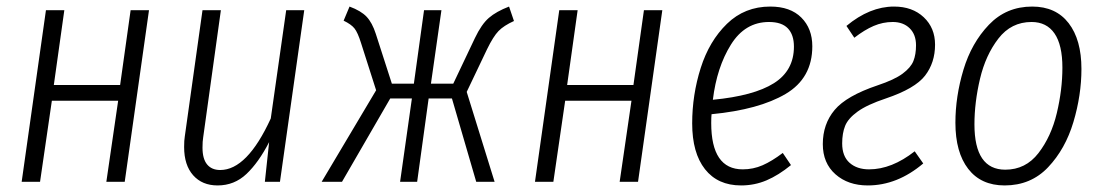

<svg xmlns="http://www.w3.org/2000/svg" viewBox="-20 -554 3359 585"><path d="M304 0 340 -247H138L102 0H46L120 -523H176L144 -295H346L378 -523H434L360 0Z M541 -106Q541 -127 543 -138L597 -523H653L599 -135Q597 -124 597 -104Q597 -70 611 -53Q625 -36 651 -36Q733 -36 805 -193L852 -523H907L833 0H787L800 -121Q768 -59 731 -24Q694 11 643 11Q596 11 568.5 -20Q541 -51 541 -106Z M1546 -490Q1515 -476 1499 -459.5Q1483 -443 1464 -404L1402 -274L1487 0H1431L1357 -254H1286L1251 0H1199L1235 -254H1169L1022 0H960L1126 -279L1080 -423Q1070 -455 1060 -467.5Q1050 -480 1027 -491L1045 -534Q1080 -521 1097 -503Q1114 -485 1125 -451L1174 -299H1241L1272 -523H1325L1293 -299H1361L1427 -438Q1447 -480 1469.5 -499.5Q1492 -519 1531 -534Z M1868 0 1904 -247H1702L1666 0H1610L1684 -523H1740L1708 -295H1910L1942 -523H1998L1924 0Z M2148 -206Q2147 -197 2147 -179Q2147 -38 2243 -38Q2275 -38 2303.5 -50.5Q2332 -63 2365 -88L2390 -51Q2352 -20 2315.5 -4.5Q2279 11 2238 11Q2167 11 2128 -38.5Q2089 -88 2089 -178Q2089 -265 2115 -347Q2141 -429 2195 -481.5Q2249 -534 2327 -534Q2388 -534 2421.5 -500.5Q2455 -467 2455 -413Q2455 -316 2374 -268Q2293 -220 2148 -206ZM2152 -250Q2277 -262 2338 -300.5Q2399 -339 2399 -412Q2399 -448 2380.5 -467.5Q2362 -487 2323 -487Q2250 -487 2207 -418Q2164 -349 2152 -250Z M2829 -418Q2829 -363 2798.5 -323.5Q2768 -284 2679 -254Q2622 -235 2593 -214Q2564 -193 2555 -170.5Q2546 -148 2546 -117Q2546 -78 2568.5 -58Q2591 -38 2628 -38Q2697 -38 2767 -93L2793 -56Q2714 11 2624 11Q2564 11 2525.5 -23Q2487 -57 2487 -115Q2487 -176 2523 -219Q2559 -262 2654 -294Q2705 -311 2730 -329.5Q2755 -348 2763 -368Q2771 -388 2771 -416Q2771 -449 2751.5 -468Q2732 -487 2700 -487Q2670 -487 2642 -475Q2614 -463 2583 -439L2559 -475Q2630 -534 2704 -534Q2760 -534 2794.5 -501.5Q2829 -469 2829 -418Z M2891 -180Q2891 -260 2915.5 -341.5Q2940 -423 2993 -478.5Q3046 -534 3125 -534Q3197 -534 3236 -483.5Q3275 -433 3275 -344Q3275 -264 3250.5 -182Q3226 -100 3173.5 -44.5Q3121 11 3041 11Q2969 11 2930 -39.5Q2891 -90 2891 -180ZM3217 -348Q3217 -417 3193 -452Q3169 -487 3123 -487Q3061 -487 3022 -436.5Q2983 -386 2966 -314Q2949 -242 2949 -175Q2949 -37 3043 -37Q3105 -37 3144 -87.5Q3183 -138 3200 -209.5Q3217 -281 3217 -348Z"/></svg>

Font: Fira Sans Extra Condensed Light
Style: Italic
Weight: 300
Width: 3
Italic angle: -8°
Designer: Carrois Corporate & Edenspiekermann AG
Foundry: Carrois Corporate GbR & Edenspiekermann AG
Version: Version 4.203